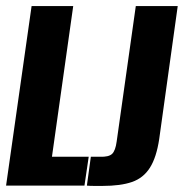

<svg xmlns="http://www.w3.org/2000/svg" viewBox="-22 -611 605 632"><path d="M-2 0 82 -591H219L149 -95H270L256 0ZM315 1Q306 1 289 1Q272 1 264 0L277 -95H307Q336 -94 347 -104.5Q358 -115 362 -145L425 -591H563L502 -153Q493 -93 471.5 -59Q450 -25 412.5 -12Q375 1 315 1Z"/></svg>

Font: Alumni Sans ExtraBold
Style: Italic
Weight: 800
Italic angle: -8°
Designer: Robert E. Leuschke
Foundry: Robert E. Leuschke
Version: Version 1.016